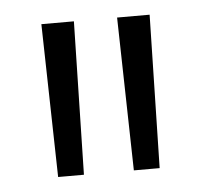

<svg xmlns="http://www.w3.org/2000/svg" viewBox="-33 -734 363 341"><g transform="rotate(-5 148.5 -563.5)"><path d="M58 -427 52 -700H110L104 -427ZM193 -427 187 -700H245L239 -427Z"/></g></svg>

Font: Georama Light
Style: Regular
Weight: 300
Designer: Jean-Baptiste Levee
Foundry: Production Type
Version: Version 1.000